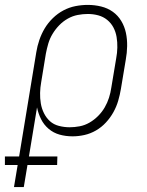

<svg xmlns="http://www.w3.org/2000/svg" viewBox="-80 -548 600 783"><path d="M-23 215 -8 125H-60V90H-2L68 -335Q72 -360 80.5 -385Q89 -410 102.5 -432.5Q116 -455 135.5 -474Q155 -493 178.5 -505.5Q202 -518 227.5 -523Q253 -528 278 -528Q306 -528 332.5 -521.5Q359 -515 380 -500Q401 -485 414.5 -462.5Q428 -440 433.5 -414Q439 -388 438.5 -360Q438 -332 433 -305L413 -185Q409 -161 402 -137Q395 -113 382.5 -90.5Q370 -68 352 -48.5Q334 -29 311.5 -16Q289 -3 264.5 2.5Q240 8 216 8Q188 8 163 1Q138 -6 118.5 -22.5Q99 -39 87.5 -62Q76 -85 71 -110L38 90H154L153 125H32L17 215ZM204 -29Q224 -29 245 -33Q266 -37 285 -48Q304 -59 320 -75Q336 -91 347 -110Q358 -129 364.5 -149.5Q371 -170 374 -191L394 -311Q398 -332 398.5 -354Q399 -376 395.5 -397Q392 -418 382.5 -436Q373 -454 357 -467Q341 -480 320.5 -485.5Q300 -491 278 -491Q258 -491 237 -487Q216 -483 196.5 -472Q177 -461 161.5 -445Q146 -429 134.5 -410Q123 -391 117 -370.5Q111 -350 107 -329L88 -213Q84 -191 83.5 -169Q83 -147 86.5 -126Q90 -105 99.5 -86Q109 -67 124 -53.5Q139 -40 160.5 -34.5Q182 -29 204 -29Z"/></svg>

Font: Iosevka Term Curly XLt Obl
Style: Regular
Weight: 200
Italic angle: -9°
Designer: Belleve Invis
Foundry: Belleve Invis
Version: Version 32.3.0